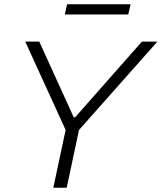

<svg xmlns="http://www.w3.org/2000/svg" viewBox="-20 -884 761 904"><path d="M231 0 289 -272 99 -688H165L327 -332H334L648 -688H721L352 -272L294 0ZM285 -816 296 -864H595L584 -816Z"/></svg>

Font: Saira SemiExpanded Light
Style: Italic
Weight: 300
Width: 6
Italic angle: -12°
Designer: Hector Gatti with collaboration of the Omnibus-Type team
Foundry: Omnibus-Type
Version: Version 1.101